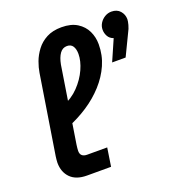

<svg xmlns="http://www.w3.org/2000/svg" viewBox="-134 -853 893 963"><g transform="rotate(-20 312.5 -371.5)"><path d="M167 0Q109 0 79 -30.5Q49 -61 49 -111Q49 -119 50 -127Q51 -135 52 -144L119 -566Q123 -592 134 -622Q145 -652 166 -680Q187 -708 220 -725.5Q253 -743 300 -743Q351 -743 383.5 -722.5Q416 -702 431.5 -669.5Q447 -637 447 -599Q447 -541 424.5 -490Q402 -439 362.5 -395.5Q323 -352 272 -318.5Q221 -285 164 -262L172 -369Q224 -389 260 -426.5Q296 -464 315.5 -507.5Q335 -551 335 -588Q335 -614 325 -629.5Q315 -645 294 -645Q270 -645 255.5 -624.5Q241 -604 234 -568L170 -163Q169 -156 168 -146.5Q167 -137 167 -131Q167 -114 176.5 -106Q186 -98 203 -98H310L295 0ZM479 -490 528 -602Q508 -609 499 -625.5Q490 -642 490 -660Q490 -679 500 -695Q510 -711 526.5 -721Q543 -731 562 -731Q592 -731 608.5 -712Q625 -693 625 -668Q625 -658 620 -639Q615 -620 605 -602L551 -490Z"/></g></svg>

Font: MuseoModerno Medium
Style: Italic
Weight: 500
Italic angle: -9°
Designer: Pablo Cosgaya, Héctor Gatti, Marcela Romero, and the Authors of The MuseoModerno Project.
Foundry: Omnibus-Type Team
Version: Version 1.003